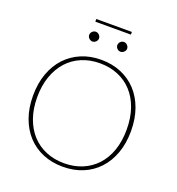

<svg xmlns="http://www.w3.org/2000/svg" viewBox="-164 -1074 1115 1212"><g transform="rotate(20 393.5 -467.5)"><path d="M722.5 -351.5Q722.5 -269 698.5 -202.8Q674.5 -136.5 631 -89.8Q587.5 -43 527 -18Q466.5 7 393 7Q320.5 7 260 -18Q199.5 -43 156 -89.8Q112.5 -136.5 88.5 -202.8Q64.5 -269 64.5 -351.5Q64.5 -433.5 88.5 -500Q112.5 -566.5 156 -613.2Q199.5 -660 260 -685.5Q320.5 -711 393 -711Q466.5 -711 527 -685.8Q587.5 -660.5 631 -613.8Q674.5 -567 698.5 -500.5Q722.5 -434 722.5 -351.5ZM693.5 -351.5Q693.5 -430 671.8 -492.2Q650 -554.5 610.2 -598Q570.5 -641.5 515.2 -664.5Q460 -687.5 393 -687.5Q327 -687.5 271.8 -664.5Q216.5 -641.5 176.8 -598Q137 -554.5 114.8 -492.2Q92.5 -430 92.5 -351.5Q92.5 -273 114.8 -210.8Q137 -148.5 176.8 -105.5Q216.5 -62.5 271.8 -39.5Q327 -16.5 393 -16.5Q460 -16.5 515.2 -39.5Q570.5 -62.5 610.2 -105.5Q650 -148.5 671.8 -210.8Q693.5 -273 693.5 -351.5ZM274.5 -942H513.5V-924H274.5ZM332.5 -832Q332.5 -819.5 322.5 -809.8Q312.5 -800 299.5 -800Q293 -800 287 -802.8Q281 -805.5 276.5 -810Q272 -814.5 269.2 -820.2Q266.5 -826 266.5 -832Q266.5 -845.5 276.5 -855.5Q286.5 -865.5 299.5 -865.5Q312.5 -865.5 322.5 -855.5Q332.5 -845.5 332.5 -832ZM521.5 -832Q521.5 -819.5 511.2 -809.8Q501 -800 488.5 -800Q475 -800 465.2 -809.8Q455.5 -819.5 455.5 -832Q455.5 -845.5 465.2 -855.5Q475 -865.5 488.5 -865.5Q501 -865.5 511.2 -855.5Q521.5 -845.5 521.5 -832Z"/></g></svg>

Font: Lato 2
Style: Regular
Weight: 200
Designer: Lukasz Dziedzic with Adam Twardoch and Botio Nikoltchev
Foundry: tyPoland Lukasz Dziedzic
Version: Version 2.015; 2015-08-06; http://www.latofonts.com/